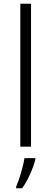

<svg xmlns="http://www.w3.org/2000/svg" viewBox="-20 -780 273 1021"><path d="M145 0V-760H88V0ZM168 68V61H110C104 104 81 180 66 212V221H98C130 176 157 112 168 68Z"/></svg>

Font: Noto Sans Devanagari UI Light
Style: Regular
Weight: 300
Designer: Jelle Bosma - Monotype Design Team
Foundry: Monotype Imaging Inc.
Version: Version 2.004